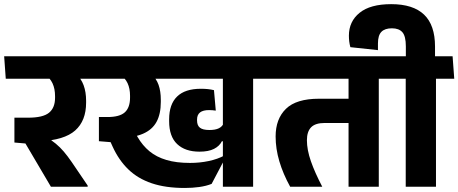

<svg xmlns="http://www.w3.org/2000/svg" viewBox="-44 -917 2251 943"><path d="M454.5 -530.3 446.4 -640.8H-23.6L-15.7 -530.3ZM386.6 0V-5.7L307.8 -121.7Q287.4 -151.3 269.3 -172.5Q251.1 -193.8 230.3 -211.1Q209.4 -228.3 181.5 -245.6V-286.6L26.8 -339V-217L80.9 -212.3L206 0ZM328.1 -555.3H173.4Q202 -533.8 214.2 -507.3Q226.4 -480.7 226.4 -444.5V-436.8Q226.4 -387.4 196.6 -363.2Q166.9 -339 94.4 -339H26.8L104.7 -221.8L151.9 -223.3Q271.7 -228.6 325.3 -276.2Q378.9 -323.9 378.9 -412.8V-422Q378.9 -465 366.7 -498.3Q354.5 -531.5 328.1 -555.3Z M1199.2 -568H1050.7V0H1199.2ZM1019.9 -530.3H1289L1281.2 -640.8H1012.1ZM399.4 -530.3H1238.8L1231.1 -640.8H391.7ZM745.8 -427.1Q745.8 -468.8 734.8 -500.2Q723.7 -531.6 699.6 -552.1H544Q570.5 -534.3 582.6 -508.3Q594.7 -482.2 594.7 -446.8V-438Q594.7 -388.5 569.1 -365.4Q543.6 -342.2 484 -342.2H441.8L497.7 -236.6L539.9 -237.8Q612.9 -240.6 658.2 -260.1Q703.6 -279.7 724.7 -318.3Q745.8 -356.9 745.8 -416.2ZM995.4 -13.9 1058.7 -134.1V-153.6Q1025.5 -135.5 981.1 -126.1Q936.7 -116.7 889.1 -116.8Q822.2 -116.8 773.4 -131.3Q724.6 -145.7 690.2 -174Q655.9 -202.4 631.8 -244L617.7 -268.9L441.8 -342.2V-223.5L499.3 -218.8L509.2 -196.8Q539.4 -130.4 586.2 -85.2Q632.9 -39.9 701 -16.9Q769 6.2 863.2 6.2Q900.9 6.2 935.2 1.4Q969.4 -3.5 995.4 -13.9ZM935.7 -172.1Q980.1 -172.1 1007.1 -185.8Q1034 -199.5 1045.9 -223.3H1060.9L1055.1 -312.6Q1048.2 -295.5 1031 -287Q1013.8 -278.5 984.5 -278.5Q952.3 -278.5 938.1 -289.6Q923.8 -300.6 923.8 -325.6V-329.7Q923.8 -353.3 938.5 -364.8Q953.2 -376.3 982.8 -376.3Q991.5 -376.3 999.4 -375.6Q1007.3 -374.8 1015.8 -373.7L1006.9 -474.2Q991.8 -477.8 976.7 -479.4Q961.5 -481 942.3 -481Q864.8 -481 825.8 -442.9Q786.7 -404.9 786.7 -330.7V-322Q786.7 -246.6 826.1 -209.4Q865.5 -172.1 935.7 -172.1Z M1816.4 -568H1667.9V0H1816.4ZM1637.1 -530.3H1906.2L1898.4 -640.8H1629.3ZM1248.2 -530.3H1857.7L1850 -640.8H1240.5ZM1381.1 0H1538.7Q1502.2 -69.7 1482.8 -125.6Q1463.4 -181.4 1463.4 -228.2Q1463.4 -270.6 1484 -291.8Q1504.6 -313 1550.7 -313H1726.8V-432.1H1522.6Q1411.3 -432.1 1360.5 -382.6Q1309.7 -333.1 1309.7 -246.8Q1309.7 -186.1 1328.1 -124.4Q1346.4 -62.7 1381.1 0Z M2097.3 0V-568H1948.7V0ZM2187 -530.3 2178.9 -640.8H1858.8L1867 -530.3ZM1877.3 -896.6Q1774.4 -896.6 1722 -854Q1669.6 -811.5 1669.6 -741.7Q1669.6 -727.8 1671.2 -714Q1672.8 -700.2 1676.8 -685.3L1812.3 -670.8V-703.9Q1812.3 -743.4 1829.3 -760.7Q1846.2 -778 1881 -778Q1915.4 -778 1932.4 -758.6Q1949.3 -739.2 1949.3 -689.2V-625.7H2092.6V-688.4Q2092.6 -793.7 2038.9 -845.1Q1985.1 -896.6 1877.3 -896.6Z"/></svg>

Font: Anek Devanagari Medium
Style: Regular
Weight: 500
Designer: Kailash Malviya (Devanagari) & Yesha Goshar (Latin)
Foundry: Ek Type
Version: Version 1.003